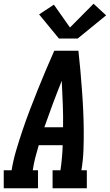

<svg xmlns="http://www.w3.org/2000/svg" viewBox="-39 -1006 587 1026"><path d="M-19 0V-96H23Q32 -151 48 -204.5Q64 -258 82 -311.5Q100 -365 120.5 -418.5Q141 -472 162 -524.5Q183 -577 205.5 -630Q228 -683 251 -735H380Q386 -683 390.5 -630Q395 -577 399 -524.5Q403 -472 405.5 -418.5Q408 -365 408.5 -311.5Q409 -258 407 -204Q405 -150 396 -96H425V0H242V-96H284Q289 -130 292 -163.5Q295 -197 296 -230H168Q158 -197 149.5 -163.5Q141 -130 136 -96H164V0ZM198 -326H298Q299 -388 296.5 -450Q294 -512 291 -574Q266 -512 243 -450.5Q220 -389 198 -326ZM276 -800 170 -929 249 -981 335 -859 461 -986 528 -924 376 -800Z"/></svg>

Font: Iosevka Curly Slab Oblique
Style: Bold
Weight: 700
Italic angle: -9°
Monospace: yes
Designer: Belleve Invis
Foundry: Belleve Invis
Version: Version 11.1.0; ttfautohint (v1.8.3)